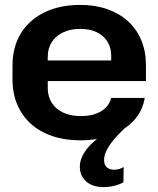

<svg xmlns="http://www.w3.org/2000/svg" viewBox="-20 -563 646 784"><path d="M308 10Q245 10 193.5 -7.5Q142 -25 106 -57.5Q70 -90 50.5 -136Q31 -182 31 -240V-294Q31 -371 65 -426.5Q99 -482 161.5 -512.5Q224 -543 308 -543Q369 -543 418.5 -525.5Q468 -508 503 -476Q538 -444 557 -398.5Q576 -353 576 -297V-232H152V-316H447L434 -300V-335Q434 -369 418.5 -393.5Q403 -418 375 -431.5Q347 -445 308 -445Q267 -445 237 -430.5Q207 -416 191 -390.5Q175 -365 175 -331V-203Q175 -169 191.5 -143Q208 -117 238.5 -103Q269 -89 310 -89Q360 -89 392.5 -108.5Q425 -128 434 -163H571Q562 -109 526 -70.5Q490 -32 434 -11Q378 10 308 10ZM403 201Q358 201 332 178Q306 155 306 118Q306 87 326 57Q346 27 382 0Q418 -27 467 -48L479 -46L488 -38Q461 -13 442 10.5Q423 34 414 53.5Q405 73 405 90Q405 110 416 120Q427 130 445 130Q457 130 467 127Q477 124 485 119L484 181Q472 189 449.5 195Q427 201 403 201Z"/></svg>

Font: Hubot Sans SemiBold
Style: Regular
Weight: 600
Designer: Deni Anggara
Foundry: GitHub, Inc., Subsidiary of Microsoft Corporation
Version: Version 2.000